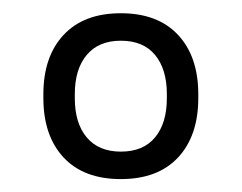

<svg xmlns="http://www.w3.org/2000/svg" viewBox="-20 -670 365 290"><path d="M162.5 -399.5Q106.5 -399.5 76 -432.2Q45.5 -465 45.5 -522V-527.5Q45.5 -584.5 76 -617.2Q106.5 -650 162.5 -650Q218.5 -650 249 -617.2Q279.5 -584.5 279.5 -527.5V-522Q279.5 -465 249 -432.2Q218.5 -399.5 162.5 -399.5ZM162.5 -441Q196.5 -441 214.2 -462.5Q232 -484 232 -521.5V-528Q232 -565.5 214.2 -587Q196.5 -608.5 162.5 -608.5Q129 -608.5 111 -587Q93 -565.5 93 -528V-521.5Q93 -484 111 -462.5Q129 -441 162.5 -441Z"/></svg>

Font: Anek Kannada Light
Style: Regular
Weight: 300
Designer: Vaishnavi Murthy, Maithili Shingre (Kannada) & Yesha Goshar (Latin)
Foundry: Ek Type
Version: Version 1.003